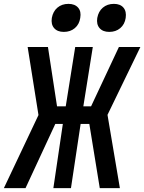

<svg xmlns="http://www.w3.org/2000/svg" viewBox="-64 -973 746 993"><path d="M-44 0 135 -378 79 -730H184L231 -423H276L325 -730H416L367 -423H407L551 -730H662L492 -379L556 0H452L398 -332H353L303 0H212L261 -332H222L68 0ZM501 -808Q468 -808 451 -827.5Q434 -847 439 -880Q445 -914 468 -933.5Q491 -953 525 -953Q558 -953 574.5 -933.5Q591 -914 586 -880Q581 -847 558 -827.5Q535 -808 501 -808ZM266 -808Q233 -808 216 -827.5Q199 -847 204 -880Q210 -914 233 -933.5Q256 -953 290 -953Q323 -953 340 -933.5Q357 -914 351 -880Q346 -847 323 -827.5Q300 -808 266 -808Z"/></svg>

Font: JetBrains Mono NL
Style: Bold Italic
Weight: 700
Italic angle: -9°
Designer: Philipp Nurullin, Konstantin Bulenkov
Foundry: JetBrains
Version: Version 2.304; ttfautohint (v1.8.4.7-5d5b)